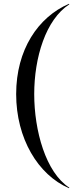

<svg xmlns="http://www.w3.org/2000/svg" viewBox="-20 -820 402 1010"><path d="M344.5 167C220.5 87 160 -133 160 -325C160 -517 220.5 -717 344.5 -797L343 -800C180 -730 65 -558 65 -325C65 -92 180 100 343 170Z"/></svg>

Font: Bodoni* 48pt
Style: Regular
Weight: 400
Version: Version 2.3